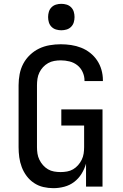

<svg xmlns="http://www.w3.org/2000/svg" viewBox="-20 -974 640 1002"><path d="M259 8Q232 8 206 2Q180 -4 157.5 -19Q135 -34 119 -55.5Q103 -77 93.5 -102Q84 -127 80.5 -153.5Q77 -180 77 -206V-529Q77 -558 82.5 -587Q88 -616 101.5 -641.5Q115 -667 136.5 -687.5Q158 -708 184 -720.5Q210 -733 239 -738Q268 -743 297 -743Q324 -743 351 -739Q378 -735 403.5 -725Q429 -715 450.5 -698Q472 -681 487 -658.5Q502 -636 509.5 -609.5Q517 -583 517 -556V-551H421V-554Q421 -577 411 -598.5Q401 -620 383 -634Q365 -648 342.5 -653.5Q320 -659 297 -659Q280 -659 263 -656Q246 -653 231 -644.5Q216 -636 204.5 -623.5Q193 -611 185.5 -595.5Q178 -580 175.5 -563Q173 -546 173 -529V-206Q173 -189 175.5 -172.5Q178 -156 185.5 -140.5Q193 -125 204.5 -112Q216 -99 230.5 -90.5Q245 -82 262 -79Q279 -76 296 -76Q313 -76 330 -79Q347 -82 361.5 -90.5Q376 -99 387.5 -112Q399 -125 406.5 -140.5Q414 -156 416.5 -172.5Q419 -189 419 -206V-319H300V-403H515V0H429V-120Q421 -92 405.5 -67Q390 -42 367 -24.5Q344 -7 315.5 0.5Q287 8 259 8ZM300 -816Q286 -816 272.5 -820Q259 -824 249 -834Q239 -844 235 -857.5Q231 -871 231 -885Q231 -899 235 -912.5Q239 -926 249 -936Q259 -946 272.5 -950Q286 -954 300 -954Q314 -954 327.5 -950Q341 -946 351 -936Q361 -926 365 -912.5Q369 -899 369 -885Q369 -871 365 -857.5Q361 -844 351 -834Q341 -824 327.5 -820Q314 -816 300 -816Z"/></svg>

Font: Iosevka Fixed Curly Md Ex
Style: Regular
Weight: 500
Width: 7
Monospace: yes
Designer: Belleve Invis
Foundry: Belleve Invis
Version: Version 30.1.2